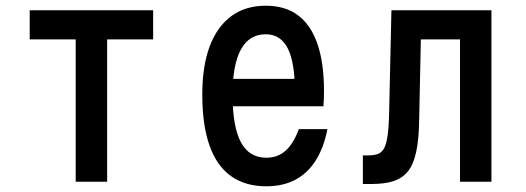

<svg xmlns="http://www.w3.org/2000/svg" viewBox="-20 -636 1840 672"><path d="M245 0V-498H84V-600H516V-498H355V0Z M766 -360H1050L1012 -317Q1012 -418 987 -467Q962 -516 910 -516Q852 -516 823 -462.5Q794 -409 794 -305Q794 -193 823 -138.5Q852 -84 912 -84Q952 -84 979.5 -108.5Q1007 -133 1026 -184H1126Q1113 -118 1084.5 -73.5Q1056 -29 1013 -6.5Q970 16 912 16Q838 16 788 -20Q738 -56 713 -127.5Q688 -199 688 -305Q688 -405 714 -474Q740 -543 789.5 -579.5Q839 -616 910 -616Q978 -616 1023 -582.5Q1068 -549 1091 -482.5Q1114 -416 1114 -317Q1114 -304 1113.5 -289.5Q1113 -275 1112 -264H766Z M1250 8V-92H1266Q1287 -92 1301 -96.5Q1315 -101 1323.5 -115.5Q1332 -130 1336.5 -161Q1341 -192 1342 -244L1350 -600H1700V0H1590V-498H1453L1447 -214Q1446 -147 1436.5 -103.5Q1427 -60 1407.5 -36Q1388 -12 1357 -2Q1326 8 1280 8Z"/></svg>

Font: Martian Mono Condensed
Style: Regular
Weight: 400
Width: 3
Designer: Roman Shamin
Foundry: Evil Martians
Version: Version 1.000